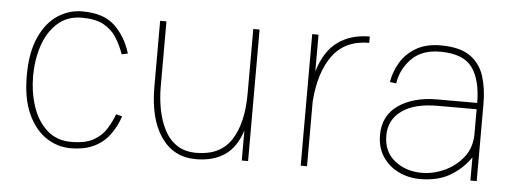

<svg xmlns="http://www.w3.org/2000/svg" viewBox="-41 -613 1971 727"><g transform="rotate(5 944.5 -249.5)"><path d="M246 10Q195 10 152 -19Q109 -48 83 -105.5Q57 -163 57 -250Q57 -337 83 -395Q109 -453 152 -481.5Q195 -510 246 -510Q327 -510 369.5 -469.5Q412 -429 431 -366L408 -361Q396 -395 378 -423.5Q360 -452 329 -469Q298 -486 246 -486Q190 -486 153 -452Q116 -418 98.5 -364.5Q81 -311 81 -250Q81 -190 98.5 -136Q116 -82 153 -48Q190 -14 246 -14Q300 -14 331 -31.5Q362 -49 379 -76.5Q396 -104 407 -133L430 -127Q418 -90 395.5 -58.5Q373 -27 336.5 -8.5Q300 10 246 10Z M566 -251Q566 -208 574 -166Q582 -124 599.5 -89.5Q617 -55 647 -34.5Q677 -14 722 -14Q813 -14 854.5 -78Q896 -142 896 -255V-500H920V0H896V-114Q875 -49 831.5 -19.5Q788 10 722 10Q637 10 589.5 -59Q542 -128 542 -249V-500H566Z M1120 0V-500H1144V-360Q1167 -438 1216.5 -474Q1266 -510 1338 -510V-486Q1247 -486 1199.5 -422Q1152 -358 1144 -245V0Z M1574 11Q1530 11 1492 -7.5Q1454 -26 1431.5 -60.5Q1409 -95 1409 -142Q1409 -216 1466 -255.5Q1523 -295 1614 -295H1765Q1765 -382 1731 -429Q1697 -476 1609 -476Q1539 -476 1500 -436Q1461 -396 1453 -342L1429 -345Q1435 -384 1456 -419.5Q1477 -455 1515 -477.5Q1553 -500 1609 -500Q1681 -500 1720 -473Q1759 -446 1774 -399.5Q1789 -353 1789 -295V0H1765V-88Q1735 -44 1688.5 -16.5Q1642 11 1574 11ZM1579 -13Q1623 -13 1666 -33Q1709 -53 1737 -89.5Q1765 -126 1765 -178V-271H1616Q1529 -271 1481 -236.5Q1433 -202 1433 -142Q1433 -81 1475.5 -47Q1518 -13 1579 -13Z"/></g></svg>

Font: Haskoy Thin
Style: Regular
Weight: 100
Designer: Ertekin Erdin
Foundry: Ertekin Erdin
Version: Version 2.000; ttfautohint (v1.8.4.7-5d5b)